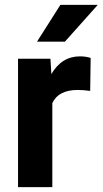

<svg xmlns="http://www.w3.org/2000/svg" viewBox="-20 -770 422 790"><path d="M54.2 0ZM351.1 -396Q322.3 -399.9 300.3 -399.9Q220.2 -399.9 195.3 -345.7V0H54.2V-528.3H187.5L191.4 -465.3Q233.9 -538.1 309.1 -538.1Q332.5 -538.1 353 -531.7ZM228.5 -750H382.3L247.1 -598.6H132.3Z"/></svg>

Font: Roboto
Style: Bold
Weight: 700
Designer: Google
Version: Version 2.134; 2016; ttfautohint (v1.6)